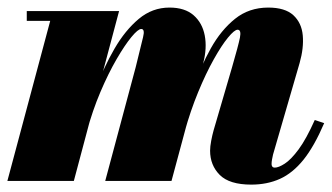

<svg xmlns="http://www.w3.org/2000/svg" viewBox="-20 -490 898 520"><path d="M660.5 10Q601.5 10 575.2 -16.2Q549 -42.5 549 -82Q549 -93 552 -108.8Q555 -124.5 558.5 -137L608.5 -308Q625.5 -366.5 629.8 -388Q634 -409.5 623.5 -409.5Q615 -409.5 597.5 -388.2Q580 -367 558.8 -329Q537.5 -291 516.8 -240.8Q496 -190.5 480 -133H467.5Q483.5 -190.5 503.2 -249.8Q523 -309 550.8 -358.8Q578.5 -408.5 616.5 -439Q654.5 -469.5 706.5 -469.5Q752 -469.5 774.5 -448.8Q797 -428 800 -394Q803 -360 791.5 -319.5L719.5 -71.5Q718 -65.5 716.8 -58.5Q715.5 -51.5 715.5 -45.5Q715.5 -41.5 717.5 -38.8Q719.5 -36 724 -36Q734.5 -36 751.2 -46.8Q768 -57.5 788.8 -85.5Q809.5 -113.5 832.5 -165L858 -156.5Q831 -93.5 801.8 -57.2Q772.5 -21 738 -5.5Q703.5 10 660.5 10ZM0 0 116 -433.5H52.5V-460H302.5L180 0ZM265 0 347.5 -308Q362 -367.5 367.5 -389.5Q373 -411.5 362.5 -411.5Q354 -411.5 336 -389.8Q318 -368 295.8 -329.8Q273.5 -291.5 252 -241Q230.5 -190.5 215 -133H202.5Q218 -189.5 239.5 -248.8Q261 -308 290 -358Q319 -408 355.8 -438.8Q392.5 -469.5 439 -469.5Q480.5 -469.5 504.2 -448.8Q528 -428 534.5 -394Q541 -360 530.5 -319.5L444.5 0Z"/></svg>

Font: Bodoni Moda 9pt Black
Style: Italic
Weight: 900
Italic angle: -13°
Designer: Owen Earl
Foundry: indestructible type
Version: Version 2.004